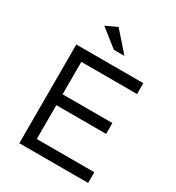

<svg xmlns="http://www.w3.org/2000/svg" viewBox="-214 -1051 1080 1179"><g transform="rotate(30 325.5 -461.5)"><path d="M106 0V-700H581V-623H186V-393H539V-316H186V-76H594V0ZM197 -886 277 -923 397 -787H322Z"/></g></svg>

Font: Trueno
Style: Lt
Weight: 300
Designer: Julieta Ulanovsky
Foundry: Julieta Ulanovsky
Version: Version 3.001b